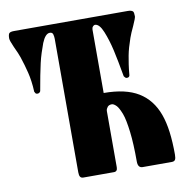

<svg xmlns="http://www.w3.org/2000/svg" viewBox="-75 -723 793 797"><g transform="rotate(-10 322.0 -324.5)"><path d="M357 -598V-331Q449 -331 503 -298Q557 -265 581 -199Q593 -166 598.5 -123.5Q604 -81 604 -28Q604 -12 600 -6Q596 0 586 0H463Q443 0 443 -27Q443 -103 437 -152Q434 -177 430 -197.5Q426 -218 421 -231Q410 -259 401 -268Q390 -279 382 -279Q370 -279 364 -272Q361 -268 359 -264Q357 -260 357 -254V-18Q357 0 342 0H213Q204 0 200 -6Q196 -12 196 -25V-588Q196 -597 193.5 -606.5Q191 -616 180 -616Q161 -616 146 -579Q139 -560 132.5 -540Q126 -520 121 -498Q116 -476 110.5 -448Q105 -420 99 -385Q99 -383 95 -379Q92 -376 86 -376Q81 -376 78 -379Q77 -381 76 -383Q75 -385 74 -386Q73 -410 70 -431Q67 -452 63 -468Q55 -501 43 -537Q40 -546 35 -557.5Q30 -569 23 -584Q10 -613 10 -622Q10 -639 15 -644Q20 -649 36 -649H514Q530 -649 536 -643Q540 -639 540 -622Q540 -615 526 -584Q519 -569 514 -557.5Q509 -546 506 -537Q499 -517 494 -499.5Q489 -482 486 -466Q483 -450 480 -430Q477 -410 475 -386Q475 -382 472 -379Q469 -376 463 -376Q459 -376 456 -379Q452 -383 451 -385Q445 -419 439.5 -447.5Q434 -476 429 -498Q419 -542 404 -579Q389 -616 370 -616Q366 -616 361.5 -611Q357 -606 357 -598Z"/></g></svg>

Font: Shafarik
Style: Regular
Weight: 400
Version: Version 1.001; ttfautohint (v1.8.4.7-5d5b)